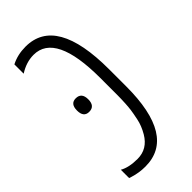

<svg xmlns="http://www.w3.org/2000/svg" viewBox="-212 -683 735 735"><g transform="rotate(-45 155.0 -315.5)"><path d="M98.1 -639.6Q263.2 -639.6 263.2 -352.1V-259.8Q263.2 9.8 98.1 9.8Q64.5 9.8 33.2 0L22.9 -3.4V-48.3Q50.8 -32.2 97.7 -32.2Q151.4 -32.2 180.7 -82Q197.8 -111.3 203.6 -139.4Q209.5 -167.5 211.4 -181.9Q213.4 -196.3 214.4 -214.4Q215.8 -241.2 215.8 -259.8V-352.1Q215.8 -595.7 97.7 -595.7Q58.1 -595.7 20 -571.3V-621.6Q54.7 -639.6 98.1 -639.6ZM94.2 -363.8Q125.5 -363.8 125.5 -327.1Q125.5 -290.5 94.2 -290.5Q64.5 -290.5 64.5 -327.1Q64.5 -363.8 94.2 -363.8Z"/></g></svg>

Font: Open Sans Hebrew Condensed Light
Style: Regular
Weight: 300
Width: 3
Foundry: Ascender Corporation, Yanek Iontef
Version: Version 2.001;PS 002.001;hotconv 1.0.70;makeotf.lib2.5.58329